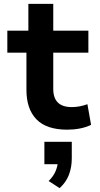

<svg xmlns="http://www.w3.org/2000/svg" viewBox="-20 -662 516 995"><path d="M328 10Q221 10 169 -43.5Q117 -97 117 -196V-389H18V-503H127V-642H256V-503H438V-389H256V-201Q256 -154 280 -130.5Q304 -107 352 -107Q373 -107 393.5 -111Q414 -115 433 -122L452 -15Q425 -2 393.5 4Q362 10 328 10ZM289 313 232 276Q257 252 268.5 224Q280 196 280 171L308 189H210V73H352V159Q352 204 337.5 243Q323 282 289 313Z"/></svg>

Font: Nunito Sans 6pt
Style: Bold
Weight: 700
Version: Version 3.101;gftools[0.9.27]